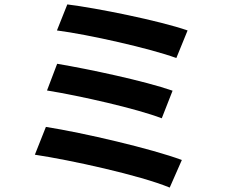

<svg xmlns="http://www.w3.org/2000/svg" viewBox="-20 -803 1040 870"><path d="M285 -783 238 -665C379 -647 663 -583 779 -540L830 -665C704 -709 416 -767 285 -783ZM239 -514 193 -393C342 -369 598 -311 713 -267L762 -392C636 -436 382 -490 239 -514ZM188 -228 138 -102C298 -78 614 -9 749 47L804 -78C667 -129 359 -201 188 -228Z"/></svg>

Font: Noto Sans Mono CJK TC
Style: Bold
Weight: 700
Designer: Ryoko NISHIZUKA 西塚涼子 (kana, bopomofo & ideographs); Paul D. Hunt (Latin, Greek & Cyrillic); Sandoll Communications 산돌커뮤니
Foundry: Adobe
Version: Version 2.004;hotconv 1.0.118;makeotfexe 2.5.65603